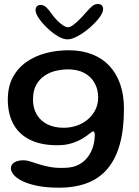

<svg xmlns="http://www.w3.org/2000/svg" viewBox="-20 -692 677 934"><path d="M267 221Q205 221 160.5 211.8Q116 202.5 87.8 188.2Q59.5 174 46.2 157.8Q33 141.5 33 127Q33 114 41.2 105.2Q49.5 96.5 63.2 92Q77 87.5 94.5 87.5Q108.5 87.5 127.2 93.5Q146 99.5 170.2 107.2Q194.5 115 225.2 120.5Q256 126 293.5 124.5Q334 124 362 109.5Q390 95 407.5 71.2Q425 47.5 433 19.8Q441 -8 441 -36Q441 -41 440.2 -44.5Q439.5 -48 438 -50.2Q436.5 -52.5 433.5 -52.5Q428 -52.5 415.8 -42.2Q403.5 -32 382.8 -19Q362 -6 331.2 4.2Q300.5 14.5 258.5 14.5Q179.5 14.5 126 -12Q72.5 -38.5 45.2 -88.2Q18 -138 18 -207.5Q18 -270 42 -315.2Q66 -360.5 107.8 -390Q149.5 -419.5 202.8 -433.5Q256 -447.5 314 -447.5Q377 -447.5 427 -428.2Q477 -409 511.8 -372Q546.5 -335 564.8 -282.2Q583 -229.5 583 -162.5Q583 -62.5 562.8 10Q542.5 82.5 502.8 129.2Q463 176 404 198.5Q345 221 267 221ZM289.5 -70.5Q324 -70.5 354.5 -81.2Q385 -92 408 -111.8Q431 -131.5 444.2 -158.5Q457.5 -185.5 457.5 -218Q457.5 -257.5 440.2 -288.2Q423 -319 390.5 -336.8Q358 -354.5 311 -354.5Q283 -354.5 253 -347.8Q223 -341 197.5 -324.2Q172 -307.5 156.2 -279Q140.5 -250.5 140.5 -207Q140.5 -166 158.8 -135Q177 -104 210.5 -87.2Q244 -70.5 289.5 -70.5ZM308 -500.5Q287.5 -500.5 261 -516.2Q234.5 -532 209.8 -555.8Q185 -579.5 169 -603Q153 -626.5 153 -642Q153 -654.5 159.5 -661.2Q166 -668 176.5 -668Q193 -668 205.2 -656.5Q217.5 -645 233.5 -621.5Q244.5 -606.5 258.5 -592.2Q272.5 -578 286.5 -568.8Q300.5 -559.5 311 -559.5Q321.5 -559.5 336.2 -570.5Q351 -581.5 367.2 -597.8Q383.5 -614 397.5 -630.5Q416.5 -652.5 428.8 -662.5Q441 -672.5 456 -672.5Q481.5 -672.5 481.5 -646.5Q481.5 -630.5 463 -606Q444.5 -581.5 416.5 -557.2Q388.5 -533 359.2 -516.8Q330 -500.5 308 -500.5Z"/></svg>

Font: Gluten
Style: Regular
Weight: 400
Designer: Tyler Finck
Foundry: Etcetera Type Company
Version: Version 1.300